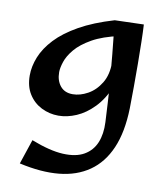

<svg xmlns="http://www.w3.org/2000/svg" viewBox="-83 -533 752 879"><g transform="rotate(10 293.0 -94.0)"><path d="M65.8 260 104.2 145.2Q190.8 179 251.8 182Q312.8 185 350.5 163.2Q388.2 141.5 404.9 101Q421.5 60.5 418.8 6Q416.5 -38 414 -83.8Q411.5 -129.5 407 -183.5Q402.5 -237.5 396 -305.2Q389.5 -373 380 -461L514.5 -465Q516.5 -430 517.4 -383.2Q518.2 -336.5 518.8 -283.6Q519.2 -230.8 518.9 -177.2Q518.5 -123.8 517.8 -75Q514.8 35.8 482.4 110.5Q450 185.2 391 226.2Q332 267.2 250.1 275.2Q168.2 283.2 65.8 260ZM201.2 14Q158.8 14 121.9 -4.6Q85 -23.2 62.8 -58.6Q40.5 -94 40.5 -145Q40.5 -187 58.2 -231.2Q76 -275.5 115.4 -317.5Q154.8 -359.5 220 -396.2Q285.2 -433 380 -461L416 -394Q338.2 -377.2 289.8 -349.8Q241.2 -322.2 215.4 -291.4Q189.5 -260.5 180 -231.6Q170.5 -202.8 170.5 -182.8Q170.5 -143.8 190.8 -118.9Q211 -94 248.5 -94Q282.8 -94 318.2 -113.5Q353.8 -133 377.9 -172.4Q402 -211.8 401.2 -270.5L459.5 -314Q453.8 -225 428.1 -162.8Q402.5 -100.5 364.6 -61.5Q326.8 -22.5 284.2 -4.2Q241.8 14 201.2 14Z"/></g></svg>

Font: Marhey Light
Style: Regular
Weight: 300
Designer: Nur Syamsi & Bustanul Arifin
Foundry: Namelatype
Version: Version 1.000